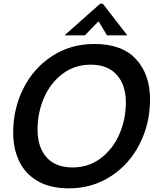

<svg xmlns="http://www.w3.org/2000/svg" viewBox="-20 -1015 857 1048"><path d="M52 -290Q52 -423 108.5 -534Q165 -645 266 -710Q367 -775 495 -775Q647 -775 723 -691.5Q799 -608 799 -473Q799 -341 742.5 -229.5Q686 -118 584.5 -52.5Q483 13 356 13Q254 13 186 -26.5Q118 -66 85 -134.5Q52 -203 52 -290ZM667 -456Q667 -551 617.5 -606.5Q568 -662 475 -662Q388 -662 322 -612.5Q256 -563 220.5 -482Q185 -401 185 -308Q185 -212 234 -156.5Q283 -101 376 -101Q463 -101 529 -150.5Q595 -200 631 -281.5Q667 -363 667 -456ZM443 -822H332L527 -995H541L675 -822H564L518 -899Z"/></svg>

Font: Open Sauce One SemiBold Italic
Style: Regular
Weight: 600
Italic angle: -10°
Designer: Alfredo Marco Pradil
Foundry: Creative Sauce Fz LLC
Version: Version 1.477